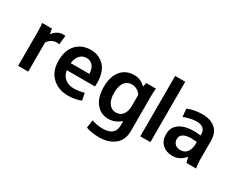

<svg xmlns="http://www.w3.org/2000/svg" viewBox="-113 -1223 2417 1955"><g transform="rotate(30 1095.5 -245.5)"><path d="M55.2 0V-408.2Q55.2 -451.7 48.8 -500H164.1Q169.9 -470.2 172.9 -443.8H178.2Q223.6 -505.9 294.9 -505.9Q302.2 -505.9 319.8 -503.9L308.1 -397.9Q293 -401.9 275.9 -401.9Q243.2 -401.9 216.6 -385Q189.9 -368.2 173.8 -341.8V0Z M504.9 -291H724.6Q722.7 -352.1 694.6 -385Q666.5 -418 620.6 -418Q574.2 -418 543.2 -384.8Q512.2 -351.6 504.9 -291ZM837.9 -209H505.9Q516.6 -148.4 556.9 -115.7Q597.2 -83 659.7 -83Q718.3 -83 779.8 -101.1L796.9 -19Q771.5 -6.3 729.5 1.7Q687.5 9.8 646 9.8Q530.3 9.8 457.5 -59.3Q384.8 -128.4 384.8 -251Q384.8 -374.5 449 -442.9Q513.2 -511.2 616.7 -511.2Q668.5 -511.2 710.4 -492.9Q752.4 -474.6 783.4 -438.7Q814.5 -402.8 828.9 -344Q843.3 -285.2 837.9 -209Z M1262.2 -226.1V-353Q1247.6 -380.9 1218.8 -397.9Q1189.9 -415 1154.3 -415Q1099.1 -415 1068.8 -372.3Q1038.6 -329.6 1038.6 -251Q1038.6 -171.9 1070.1 -128.4Q1101.6 -85 1155.3 -85Q1207.5 -85 1234.9 -124.8Q1262.2 -164.6 1262.2 -226.1ZM1381.3 -408.2V3.9Q1381.3 106 1312.5 162.6Q1243.7 219.2 1129.4 219.2Q1043.9 219.2 976.6 194.8L989.3 103Q1051.3 124 1121.6 124Q1191.9 124 1227.5 93.3Q1263.2 62.5 1263.2 3.9V-43.9H1258.3Q1194.3 9.8 1118.7 9.8Q1030.8 9.8 974.1 -58.6Q917.5 -127 917.5 -249Q917.5 -373.5 974.4 -441.7Q1031.2 -509.8 1127.4 -509.8Q1169.4 -509.8 1200.2 -496.3Q1231 -482.9 1258.3 -455.1H1263.2Q1264.6 -468.3 1272.5 -500H1387.2Q1381.3 -455.6 1381.3 -408.2Z M1491.2 0V-710H1609.9V0Z M2018.6 -217.8V-237.8Q1966.8 -242.2 1956.5 -242.2Q1826.7 -242.2 1826.7 -162.1Q1826.7 -126.5 1850.1 -104.2Q1873.5 -82 1913.6 -82Q1965.3 -82 1991.9 -119.9Q2018.6 -157.7 2018.6 -217.8ZM2018.6 -314V-327.1Q2018.6 -418 1913.6 -418Q1848.6 -418 1764.6 -386.2L1756.3 -480Q1841.3 -511.2 1929.7 -511.2Q2023.4 -511.2 2080.6 -463.6Q2137.7 -416 2137.7 -320.8V-91.8Q2137.7 -42.5 2147.5 0H2033.7Q2022.9 -36.6 2019.5 -60.1H2014.6Q1956.5 9.8 1871.6 9.8Q1798.8 9.8 1753.2 -32.7Q1707.5 -75.2 1707.5 -148.9Q1707.5 -233.9 1770.3 -276.9Q1833 -319.8 1940.4 -319.8Q1978 -319.8 2018.6 -314Z"/></g></svg>

Font: LT Hoop SemBd
Style: Regular
Weight: 600
Designer: Daniel Lyons
Foundry: LyonsType
Version: Version 1.000